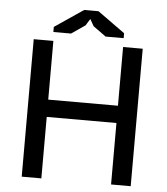

<svg xmlns="http://www.w3.org/2000/svg" viewBox="-58 -922 849 974"><g transform="rotate(5 366.5 -435.0)"><path d="M544 -313H189V0H89V-700H189V-401H544V-700H644V0H544ZM331 -870H404L543 -770V-745H451L386 -792L366 -827L345 -793L275 -745H185V-771Z"/></g></svg>

Font: PT Sans Caption
Style: Regular
Weight: 400
Designer: A.Korolkova, O.Umpeleva, V.Yefimov
Foundry: ParaType Ltd
Version: Version 2.004W OFL